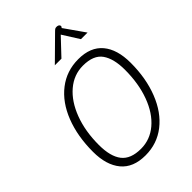

<svg xmlns="http://www.w3.org/2000/svg" viewBox="-272 -1067 1195 1195"><g transform="rotate(-45 326.0 -469.0)"><path d="M67 -237Q67 -374 109 -481.5Q151 -589 229 -649.5Q307 -710 410 -710Q517 -710 571 -645.5Q625 -581 625 -463Q625 -327 582.5 -219Q540 -111 462.5 -50.5Q385 10 283 10Q175 10 121 -55.5Q67 -121 67 -237ZM569 -458Q569 -555 532 -608Q495 -661 402 -661Q322 -661 258.5 -607Q195 -553 159 -457.5Q123 -362 123 -242Q123 -140 162.5 -89.5Q202 -39 292 -39Q372 -39 435 -92Q498 -145 533.5 -240.5Q569 -336 569 -458ZM428 -932Q438 -942 443 -945Q448 -948 456 -948Q471 -948 477 -940Q483 -932 478 -925L474 -920L568 -786H510L441 -895L338 -786H280Z"/></g></svg>

Font: Niramit ExtraLight
Style: Italic
Weight: 200
Italic angle: -10°
Designer: Katatrad Aksorn Co.,Ltd.
Foundry: Cadson Demak Co.,Ltd.
Version: Version 1.000; ttfautohint (v1.6)